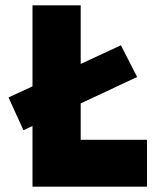

<svg xmlns="http://www.w3.org/2000/svg" viewBox="-20 -701 590 721"><path d="M68 -212 12 -335 434 -531 495 -412ZM532 0H102V-681H283V-91L227 -176H532Z"/></svg>

Font: Gabarito Black
Style: Regular
Weight: 900
Designer: Leandro Assis / Alvaro Franca / Felipe Casaprima
Foundry: Naipe Foundry
Version: Version 1.000